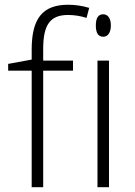

<svg xmlns="http://www.w3.org/2000/svg" viewBox="-20 -785 566 805"><path d="M286.1 -530.8H161.1V-580.1C161.1 -680.2 189.5 -722.2 265.1 -722.2C291 -722.2 316.9 -718.3 342.8 -710L354 -752C324.7 -760.7 295.4 -765.1 266.1 -765.1C157.2 -765.1 112.8 -706.5 112.8 -576.2V-535.2L14.2 -517.1V-488.8H112.8V0H161.1V-488.8H286.1ZM381.8 -678.2C381.8 -646.5 392.1 -630.9 412.6 -630.9C432.6 -630.9 444.8 -648.9 444.8 -678.2C444.8 -708 432.6 -725.1 412.6 -725.1C392.1 -725.1 381.8 -709.5 381.8 -678.2ZM437 -530.8H388.7V0H437Z"/></svg>

Font: Open Sans 300
Style: Regular
Weight: 300
Foundry: Ascender Corporation
Version: Version 1.100;PS 001.100;hotconv 1.0.88;makeotf.lib2.5.64775